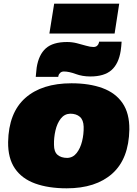

<svg xmlns="http://www.w3.org/2000/svg" viewBox="-20 -1013 745 1042"><path d="M342 9Q243 9 171 -17Q99 -43 61 -98.5Q23 -154 24 -242Q27 -401 117 -481Q207 -561 368 -561Q465 -561 536 -535Q607 -509 645 -453.5Q683 -398 682 -310Q679 -151 589.5 -71Q500 9 342 9ZM345 -156Q376 -157 396 -182.5Q416 -208 425.5 -246.5Q435 -285 434 -325Q433 -362 413.5 -379Q394 -396 361 -396Q330 -395 310 -369.5Q290 -344 281 -305Q272 -266 273 -227Q273 -189 292.5 -172.5Q312 -156 345 -156ZM174 -596Q175 -609 176.5 -621.5Q178 -634 179 -646Q190 -716 228.5 -750.5Q267 -785 344 -785Q371 -785 397 -778.5Q423 -772 446.5 -765Q470 -758 487 -758Q500 -758 507.5 -765Q515 -772 517 -782Q517 -782 517.5 -784.5Q518 -787 518 -787H640Q639 -774 638 -761.5Q637 -749 635 -737Q624 -667 585 -632.5Q546 -598 470 -598Q427 -598 390.5 -611.5Q354 -625 327 -625Q315 -625 307 -618Q299 -611 297 -601Q297 -601 296.5 -598.5Q296 -596 296 -596ZM248 -831 274 -993H627L602 -831Z"/></svg>

Font: Georama Extended Black
Style: Italic
Weight: 900
Width: 7
Italic angle: -9°
Designer: Jean-Baptiste Levee
Foundry: Production Type
Version: Version 1.000